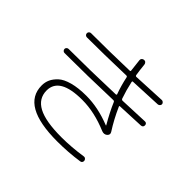

<svg xmlns="http://www.w3.org/2000/svg" viewBox="-180 -1059 1360 1360"><g transform="rotate(45 500.0 -379.0)"><path d="M127 -436.5Q118.2 -436.5 112.3 -442.9Q106.4 -449.2 106.4 -458Q106.4 -465.8 112.8 -471.7Q119.1 -477.5 127 -477.5Q340.8 -477.5 590.8 -486.3Q594.7 -486.3 596.7 -489.3Q598.6 -492.2 596.7 -495.1Q574.2 -556.6 559.6 -626Q557.6 -633.8 549.8 -633.8Q316.4 -627 161.1 -627Q152.3 -627 146 -632.8Q139.6 -638.7 139.6 -647.9Q139.6 -657.2 146 -663.1Q152.3 -668.9 161.1 -668.9Q345.7 -668.9 541 -674.8Q550.8 -674.8 548.8 -683.6Q543.9 -716.8 538.1 -776.4Q537.1 -786.1 543.5 -793Q549.8 -799.8 560.1 -800.8Q570.3 -801.8 577.1 -794.9Q584 -788.1 585 -778.3Q589.8 -729.5 596.7 -685.5Q598.6 -676.8 606.4 -676.8Q683.6 -679.7 849.6 -688.5Q857.4 -689.5 864.7 -682.6Q872.1 -675.8 872.1 -668Q872.1 -660.2 866.2 -653.8Q860.4 -647.5 851.6 -646.5Q774.4 -642.6 613.3 -635.7Q606.4 -635.7 608.4 -626Q623 -558.6 644.5 -497.1Q648.4 -488.3 657.2 -488.3Q729.5 -491.2 871.1 -497.1Q879.9 -498 886.2 -492.7Q892.6 -487.3 892.6 -477.5Q892.6 -458 873 -456.1Q678.7 -447.3 672.9 -447.3Q664.1 -447.3 668 -439.5Q707 -351.6 755.9 -275.4Q768.6 -255.9 750 -239.3Q731.4 -224.6 707 -234.4Q573.2 -291 451.2 -291Q225.6 -291 224.6 -160.2Q224.6 -79.1 299.3 -39.1Q374 1 533.2 1Q631.8 1 743.2 -15.6Q751 -16.6 757.3 -11.2Q763.7 -5.9 765.6 2Q767.6 10.7 762.7 18.6Q757.8 26.4 749 27.3Q643.6 43 533.2 43Q174.8 43 174.8 -160.2Q174.8 -192.4 187.5 -220.2Q200.2 -248 228.5 -274.4Q256.8 -300.8 314 -316.4Q371.1 -332 451.2 -332Q569.3 -332 696.3 -281.2L698.2 -282.2V-283.2Q649.4 -367.2 619.1 -438.5Q616.2 -445.3 608.4 -445.3Q348.6 -436.5 127 -436.5Z"/></g></svg>

Font: Rounded Mgen+ 1m light
Style: Regular
Weight: 200
Designer: [Source Han Sans]
Ryoko NISHIZUKA  (kana & ideographs); Paul D. Hunt (Latin, Greek & Cyrillic); Wenlong ZHANG  (bopomofo
Version: Version 1.059.20150602